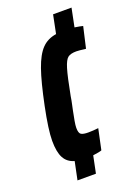

<svg xmlns="http://www.w3.org/2000/svg" viewBox="-136 -755 592 822"><g transform="rotate(-20 159.5 -344.0)"><path d="M319 -605 297 -509Q265 -513 254 -513Q228 -513 215.5 -503.5Q203 -494 192.5 -459.5Q182 -425 166 -341Q163 -321 159.5 -306Q156 -291 154 -280Q149 -256 145.5 -236Q142 -216 142 -205Q142 -181 151.5 -175Q161 -169 184 -169Q206 -169 230 -172L210 -78Q201 -74 170 -70L154 8H70L87 -74Q55 -83 40.5 -110Q26 -137 26 -188Q26 -238 47 -340Q68 -442 87.5 -497.5Q107 -553 132.5 -579.5Q158 -606 198 -612L215 -696H299L282 -612Q308 -608 319 -605Z"/></g></svg>

Font: Saira Ultra Condensed ExtraBold
Style: Italic
Weight: 800
Width: 1
Italic angle: -12°
Designer: Hector Gatti with collaboration of the Omnibus-Type team
Foundry: Omnibus-Type
Version: Version 1.001; ttfautohint (v1.8)